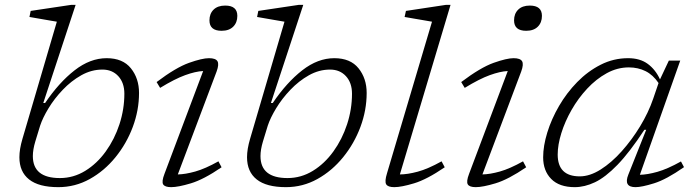

<svg xmlns="http://www.w3.org/2000/svg" viewBox="-20 -762 2870 792"><path d="M214.5 -672.5Q205 -674 183.5 -677.8Q162 -681.5 139 -685.5Q116 -689.5 101.5 -692L106.5 -717L274 -742H292L158.5 -337H166Q223.5 -422 287.8 -472Q352 -522 420 -522Q486.5 -522 520 -480.2Q553.5 -438.5 553.5 -378.5Q553.5 -307.5 527.8 -238.5Q502 -169.5 456.2 -113.2Q410.5 -57 350.2 -23.5Q290 10 220.5 10Q140 10 100 -21.8Q60 -53.5 60 -113.5Q60 -146.5 72.5 -189ZM125.5 -178Q115.5 -144.5 115.5 -118Q115.5 -27.5 227 -27.5Q283 -27.5 331.5 -57.2Q380 -87 416.2 -137.2Q452.5 -187.5 472.8 -249.5Q493 -311.5 493 -375.5Q493 -420.5 468 -447.8Q443 -475 402.5 -475Q357 -475 315.2 -451.5Q273.5 -428 238.8 -391.5Q204 -355 180 -315.2Q156 -275.5 145.5 -243.5Z M844 -678Q844 -705.5 861 -722.2Q878 -739 909 -739Q959 -739 959 -696.5Q959 -669 942 -652Q925 -635 894 -635Q844 -635 844 -678ZM658.5 -45 818 -469Q786.5 -467.5 743.8 -452Q701 -436.5 640.5 -399.5L626 -423.5Q705.5 -483.5 759.8 -502.8Q814 -522 842 -522Q869.5 -522 877 -509.5Q884.5 -497 873.5 -467L713.5 -42.5Q744.5 -43 785.5 -54.5Q826.5 -66 881 -96.5L894 -72Q820 -21.5 767.5 -5.8Q715 10 686 10Q660.5 10 653.2 -1.2Q646 -12.5 658.5 -45Z M1153.5 -672.5Q1144 -674 1122.5 -677.8Q1101 -681.5 1078 -685.5Q1055 -689.5 1040.5 -692L1045.5 -717L1213 -742H1231L1097.5 -337H1105Q1162.5 -422 1226.8 -472Q1291 -522 1359 -522Q1425.5 -522 1459 -480.2Q1492.5 -438.5 1492.5 -378.5Q1492.5 -307.5 1466.8 -238.5Q1441 -169.5 1395.2 -113.2Q1349.5 -57 1289.2 -23.5Q1229 10 1159.5 10Q1079 10 1039 -21.8Q999 -53.5 999 -113.5Q999 -146.5 1011.5 -189ZM1064.5 -178Q1054.5 -144.5 1054.5 -118Q1054.5 -27.5 1166 -27.5Q1222 -27.5 1270.5 -57.2Q1319 -87 1355.2 -137.2Q1391.5 -187.5 1411.8 -249.5Q1432 -311.5 1432 -375.5Q1432 -420.5 1407 -447.8Q1382 -475 1341.5 -475Q1296 -475 1254.2 -451.5Q1212.5 -428 1177.8 -391.5Q1143 -355 1119 -315.2Q1095 -275.5 1084.5 -243.5Z M1762 -672.5Q1753 -674 1731.5 -677.8Q1710 -681.5 1686.5 -685.5Q1663 -689.5 1649 -692L1654.5 -717L1820 -742H1838.5L1629.5 -42.5Q1661 -42.5 1703 -53.8Q1745 -65 1801.5 -96.5L1814.5 -72Q1740.5 -21.5 1688 -5.8Q1635.5 10 1606.5 10Q1580 10 1573 -1.8Q1566 -13.5 1576.5 -47.5Z M2100.5 -678Q2100.5 -705.5 2117.5 -722.2Q2134.5 -739 2165.5 -739Q2215.5 -739 2215.5 -696.5Q2215.5 -669 2198.5 -652Q2181.5 -635 2150.5 -635Q2100.5 -635 2100.5 -678ZM1915 -45 2074.5 -469Q2043 -467.5 2000.2 -452Q1957.5 -436.5 1897 -399.5L1882.5 -423.5Q1962 -483.5 2016.2 -502.8Q2070.5 -522 2098.5 -522Q2126 -522 2133.5 -509.5Q2141 -497 2130 -467L1970 -42.5Q2001 -43 2042 -54.5Q2083 -66 2137.5 -96.5L2150.5 -72Q2076.5 -21.5 2024 -5.8Q1971.5 10 1942.5 10Q1917 10 1909.8 -1.2Q1902.5 -12.5 1915 -45Z M2572 -42 2645.5 -226.5H2638Q2577 -133.5 2527 -82Q2477 -30.5 2434.2 -10.2Q2391.5 10 2351 10Q2287 10 2253.8 -23.8Q2220.5 -57.5 2220.5 -113Q2220.5 -160 2237.5 -215.2Q2254.5 -270.5 2286 -324.8Q2317.5 -379 2361 -423.5Q2404.5 -468 2457.8 -495Q2511 -522 2571 -522Q2620 -522 2652 -498.5Q2684 -475 2702.5 -434.5L2739 -512H2786L2619.5 -41Q2650 -41.5 2691.8 -53.2Q2733.5 -65 2789 -96L2801.5 -72.5Q2728.5 -21.5 2677.8 -5.8Q2627 10 2601.5 10Q2551 10 2572 -42ZM2280.5 -124.5Q2280.5 -34.5 2371.5 -34.5Q2413 -34.5 2457.8 -62.8Q2502.5 -91 2544.5 -138Q2586.5 -185 2620.8 -241.5Q2655 -298 2674.5 -355L2696.5 -419.5Q2674 -453 2643 -468.5Q2612 -484 2574 -484Q2526.5 -484 2482.8 -460Q2439 -436 2402 -396.2Q2365 -356.5 2337.8 -308.8Q2310.5 -261 2295.5 -212.8Q2280.5 -164.5 2280.5 -124.5Z"/></svg>

Font: Newsreader Caption Light
Style: Italic
Weight: 300
Italic angle: -17°
Designer: Hugues Gentile
Foundry: Production Type
Version: Version 1.001